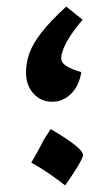

<svg xmlns="http://www.w3.org/2000/svg" viewBox="-20 -503 301 583"><path d="M139 -194Q104 -194 81.5 -219Q59 -244 59 -283Q59 -313 69.5 -342Q80 -371 106.5 -405Q133 -439 181 -483L231 -443Q210 -419 195.5 -397Q181 -375 173.5 -357Q166 -339 166 -326Q166 -312 182.5 -302Q199 -292 227 -284Q220 -242 195.5 -218Q171 -194 139 -194ZM178 60Q152 40 126.5 22.5Q101 5 75 -9Q83 -23 90 -35.5Q97 -48 104 -61Q110 -74 117.5 -86Q125 -98 134 -111Q232 -54 232 -32Q232 -18 178 60Z"/></svg>

Font: Noto Naskh Arabic
Style: Regular
Weight: 400
Designer: Monotype Design Team, David Williams, Mohamad Dakak and Nizar Qandah
Foundry: Monotype Imaging Inc.
Version: Version 2.013